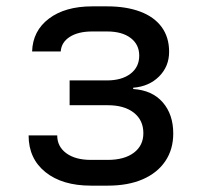

<svg xmlns="http://www.w3.org/2000/svg" viewBox="-20 -577 640 604"><path d="M266 7Q176 7 123 -35.5Q70 -78 70 -151H160Q160 -116 188.5 -95Q217 -74 266 -74H319Q371 -74 401 -96.5Q431 -119 431 -158Q431 -199 401 -222.5Q371 -246 319 -246H199V-324H316Q363 -324 390.5 -345Q418 -366 418 -402Q418 -437 391 -457.5Q364 -478 317 -478H270Q226 -478 199.5 -461Q173 -444 171 -415H81Q83 -480 134 -518.5Q185 -557 270 -557H317Q377 -557 421 -540.5Q465 -524 488.5 -492Q512 -460 512 -414Q512 -368 480.5 -336.5Q449 -305 399 -301V-297Q459 -293 492 -255Q525 -217 525 -157Q525 -107 500 -70Q475 -33 429 -13Q383 7 319 7Z"/></svg>

Font: JetBrains Mono
Style: Regular
Weight: 400
Monospace: yes
Designer: Philipp Nurullin, Konstantin Bulenkov
Foundry: JetBrains
Version: Version 2.305